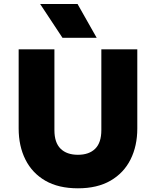

<svg xmlns="http://www.w3.org/2000/svg" viewBox="-20 -954 802 988"><path d="M381 15Q281 15 213.2 -24.2Q145.5 -63.5 110.8 -133Q76 -202.5 76 -293V-700H260V-284.5Q260 -220 291.8 -188.8Q323.5 -157.5 381 -157.5Q438.5 -157.5 470 -188.8Q501.5 -220 501.5 -284.5V-700H686.5V-293Q686.5 -203 651.8 -133.5Q617 -64 549 -24.5Q481 15 381 15ZM301.5 -759.5 186.5 -933.5H379L477.5 -759.5Z"/></svg>

Font: Geologica Thin Roman ExtraBold
Style: Regular
Weight: 800
Version: Version 1.010;gftools[0.9.28]